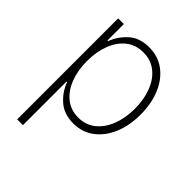

<svg xmlns="http://www.w3.org/2000/svg" viewBox="-210 -679 1008 1008"><g transform="rotate(45 294.0 -175.0)"><path d="M88.1 204.5V-545.5H130.3V-423.7H135.3Q154.8 -476.2 197.6 -514.9Q240.4 -553.6 311.1 -553.6Q377.1 -553.6 426 -517.4Q474.8 -481.2 501.8 -417.4Q528.8 -353.7 528.8 -271.3Q528.8 -188.9 501.6 -125.2Q474.4 -61.4 425.6 -25Q376.8 11.4 311.4 11.4Q241.8 11.4 198 -27.3Q154.1 -66.1 135.3 -119H131V204.5ZM130.7 -271.7Q130.7 -202.1 152 -147Q173.3 -92 213.1 -60.4Q252.8 -28.8 307.9 -28.8Q363.6 -28.8 403.4 -60.9Q443.2 -93 464.5 -148.1Q485.8 -203.1 485.8 -271.7Q485.8 -340.2 464.8 -394.9Q443.9 -449.6 404.1 -481.4Q364.3 -513.1 307.9 -513.1Q252.1 -513.1 212.5 -481.7Q172.9 -450.3 151.8 -395.8Q130.7 -341.3 130.7 -271.7Z"/></g></svg>

Font: Inter UI Extra Light
Style: Regular
Weight: 200
Designer: Rasmus Andersson
Foundry: rsms
Version: 3.2;8d6f07862